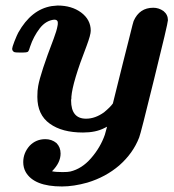

<svg xmlns="http://www.w3.org/2000/svg" viewBox="-20 -472 630 694"><path d="M160 -25Q115 -57 115 -122Q115 -146 118 -161Q126 -207 174 -332Q185 -361 188 -379Q189 -382 189 -390Q189 -401 176 -401Q146 -398 124 -370Q101 -340 89 -304Q85 -289 81 -285Q76 -282 61 -282H55Q35 -282 31 -284Q24 -288 24 -296Q24 -301 32 -322Q42 -347 46 -354Q93 -438 167 -450Q183 -452 188 -452Q239 -452 273 -427Q308 -401 308 -361Q308 -346 293 -306Q242 -175 238 -122V-116Q237 -113 237 -109Q237 -43 291 -43Q324 -43 356 -66Q379 -85 388 -98Q400 -148 425 -247Q435 -285 445 -326Q455 -367 459 -382L463 -396Q484 -444 534 -444Q554 -444 571 -432Q587 -419 587 -399Q587 -388 537 -186Q488 14 483 25Q461 82 411 126Q362 168 296 188Q246 202 204 202Q103 202 73 150Q64 134 64 114Q64 81 87 55Q110 31 144 31Q167 31 184 45Q199 60 199 83Q199 116 168 147Q180 150 206 150Q226 150 234 148Q276 138 309 100Q343 61 359 15L367 -14Q362 -12 357 -9Q326 7 280 7Q204 7 160 -25Z"/></svg>

Font: KaTeX_Math
Style: Bold Italic
Weight: 700
Version: Version